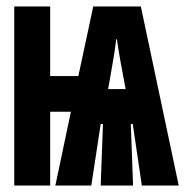

<svg xmlns="http://www.w3.org/2000/svg" viewBox="-20 -573 572 593"><path d="M24 0V-553H135V-338H222L268 -553H415L532 0H418L390 -190H384L391 0H291L298 -190H291L262 0H151L199 -228H135V0ZM314 -298H368L352 -384Q349 -401 346.5 -416Q344 -431 341 -452H339Q334 -411 329 -384Z"/></svg>

Font: Noto Sans Mono Condensed Black
Style: Regular
Weight: 900
Width: 3
Designer: Monotype Design Team
Foundry: Monotype Imaging Inc.
Version: Version 2.014